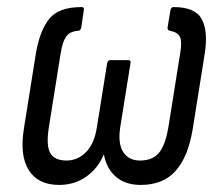

<svg xmlns="http://www.w3.org/2000/svg" viewBox="-20 -515 624 543"><path d="M147 8Q88 8 61.5 -33.5Q35 -75 48 -154L82 -367Q93 -429 119.5 -462Q146 -495 211 -495Q219 -495 217 -486L210 -438Q208 -428 201 -428Q177 -426 167 -411.5Q157 -397 152 -367L118 -154Q110 -102 122.5 -81.5Q135 -61 168 -61Q200 -61 223.5 -85Q247 -109 254 -155L283 -336Q285 -345 292 -345H342Q351 -345 349 -336L320 -155Q313 -109 328.5 -85Q344 -61 376 -61Q410 -61 428.5 -81.5Q447 -102 456 -154L490 -367Q495 -397 489 -410.5Q483 -424 460 -428Q453 -430 454 -438L462 -486Q464 -495 471 -495Q532 -495 550.5 -461Q569 -427 559 -363L525 -150Q512 -71 476.5 -31.5Q441 8 378 8Q335 8 308.5 -14.5Q282 -37 274 -77H273Q257 -39 224 -15.5Q191 8 147 8Z"/></svg>

Font: Sofia Sans Condensed
Style: Italic
Weight: 400
Italic angle: -9°
Designer: Botio Nikoltchev, Ani Petrova
Foundry: lettersoup
Version: Version 4.101